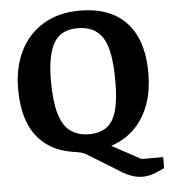

<svg xmlns="http://www.w3.org/2000/svg" viewBox="-56 -717 821 931"><g transform="rotate(-5 354.0 -251.5)"><path d="M602 163Q576 163 553 155.5Q530 148 507 135L358 43Q346 35 336 29.5Q326 24 311 20Q296 16 271 13L448 -7L603 77H708V130Q690 140 660 151.5Q630 163 602 163ZM341 18Q194 18 115 -65.5Q36 -149 36 -313Q36 -417 75 -496.5Q114 -576 188.5 -621Q263 -666 366 -666Q464 -666 532 -629Q600 -592 636 -518.5Q672 -445 672 -335Q672 -256 650.5 -191.5Q629 -127 587 -80Q545 -33 483 -7.5Q421 18 341 18ZM361 -65Q411 -65 444 -87.5Q477 -110 493 -163Q509 -216 509 -309Q509 -385 500 -437.5Q491 -490 471 -521.5Q451 -553 420.5 -567.5Q390 -582 348 -582Q319 -582 295 -574Q271 -566 253 -549Q235 -532 223 -503.5Q211 -475 204.5 -435Q198 -395 198 -340Q198 -240 215.5 -179.5Q233 -119 269.5 -92Q306 -65 361 -65Z"/></g></svg>

Font: Faustina Light
Style: Bold
Weight: 700
Version: Version 1.200